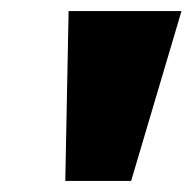

<svg xmlns="http://www.w3.org/2000/svg" viewBox="-20 -725 348 347"><path d="M98 -398 104 -705H308L217 -398Z"/></svg>

Font: Mulish ExtraLight Black
Style: Italic
Weight: 900
Italic angle: -9°
Version: Version 3.603